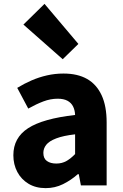

<svg xmlns="http://www.w3.org/2000/svg" viewBox="-20 -958 638 992"><path d="M216 14Q165 14 127.5 -8.5Q90 -31 69.5 -69.5Q49 -108 49 -156Q49 -246 125 -295.5Q201 -345 368 -364Q367 -389 357.5 -408Q348 -427 328.5 -437.5Q309 -448 278 -448Q241 -448 204 -434Q167 -420 126 -397L69 -504Q105 -526 143 -542.5Q181 -559 222.5 -568.5Q264 -578 308 -578Q381 -578 430 -550Q479 -522 505 -466Q531 -410 531 -325V0H398L387 -58H382Q347 -27 305.5 -6.5Q264 14 216 14ZM271 -113Q300 -113 323 -126Q346 -139 368 -162V-264Q307 -257 270.5 -243Q234 -229 219 -210Q204 -191 204 -168Q204 -139 222.5 -126Q241 -113 271 -113ZM304 -652 101 -831 210 -938 385 -731Z"/></svg>

Font: Noto Sans JP Thin ExtraBold
Style: Regular
Weight: 800
Version: Version 2.004-H2;hotconv 1.0.118;makeotfexe 2.5.65603